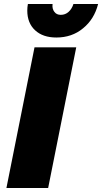

<svg xmlns="http://www.w3.org/2000/svg" viewBox="-20 -937 509 957"><path d="M360 -701H152L12 0H220ZM251 -878C243 -888 240 -901 242 -917H119C117 -906 116 -895 116 -884C116 -843 129 -810 155 -786C181 -762 216 -750 261 -750C312 -750 357 -765 394 -796C431 -826 456 -866 469 -917H346C341 -901 333 -888 322 -878C311 -868 298 -863 283 -863C269 -863 258 -868 251 -878Z"/></svg>

Font: Argentum Sans ExtraBold
Style: Italic
Weight: 800
Italic angle: -11.3°
Designer: Julieta Ulanovsky
Foundry: Julieta Ulanovsky
Version: Version 5.001;February 15, 2019;FontCreator 11.5.0.2425 64-b